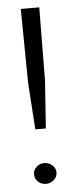

<svg xmlns="http://www.w3.org/2000/svg" viewBox="-49 -658 275 692"><g transform="rotate(-5 88.5 -312.0)"><path d="M67.9 -193 56.5 -363.5 53.5 -630H120.3L118 -365L105.9 -193ZM89.4 5.9Q72.2 5.9 60.7 -5.1Q49.1 -16.1 49.1 -32.4Q49.1 -47 60.7 -58.1Q72.2 -69.2 89.4 -69.2Q105.9 -69.2 118.1 -58.1Q130.4 -47 130.4 -32.4Q130.4 -16.1 118.1 -5.1Q105.9 5.9 89.4 5.9Z"/></g></svg>

Font: Alumni Sans Thin
Style: Regular
Weight: 100
Designer: Robert E. Leuschke
Foundry: Robert E. Leuschke
Version: Version 1.018